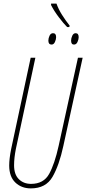

<svg xmlns="http://www.w3.org/2000/svg" viewBox="-20 -1034 478 1064"><path d="M151 10Q234 10 271 -54Q308 -118 331 -225L438 -714H412L305 -226Q283 -126 252.5 -70.5Q222 -15 152 -15Q111 -15 84.5 -41Q58 -67 58 -118Q58 -159 68 -209L176 -714H150L42 -209Q31 -154 31 -117Q31 -55 65 -22.5Q99 10 151 10ZM352 -884H364L366 -892Q343 -921 323.5 -952Q304 -983 293 -1014H263V-1006Q279 -974 305.5 -939Q332 -904 352 -884ZM390 -787Q403 -787 409.5 -801.5Q416 -816 416 -828Q416 -850 399 -850Q387 -850 380.5 -836Q374 -822 374 -809Q374 -787 390 -787ZM266 -787Q278 -787 284.5 -801.5Q291 -816 291 -828Q291 -850 274 -850Q261 -850 254.5 -836Q248 -822 248 -809Q248 -787 266 -787Z"/></svg>

Font: Noto Sans Display Condensed Thin
Style: Italic
Weight: 250
Width: 3
Italic angle: -12°
Designer: Monotype Design Team
Foundry: Monotype Imaging Inc.
Version: Version 1.900